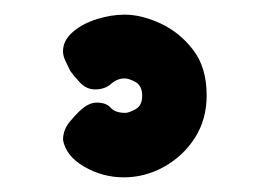

<svg xmlns="http://www.w3.org/2000/svg" viewBox="-20 -50 368 262"><path d="M149 192Q120 192 95 177.5Q70 163 66 141Q66 126 77 114Q88 101 96 95.5Q104 90 112 90Q125 90 131 97Q137 104 151 104Q156 104 165 99Q174 94 174 81Q174 67 165 62Q156 57 150 57Q140 57 131.5 64.5Q123 72 110 72Q98 72 89.5 63Q81 54 76 47Q72 39 69 32.5Q66 26 66 20Q66 5 79.5 -6.5Q93 -18 112.5 -24Q132 -30 150 -30Q173 -30 199 -18Q225 -6 243.5 18Q262 42 262 80Q262 113 246 138Q230 163 204 177.5Q178 192 149 192Z"/></svg>

Font: Fredoka Light
Style: Bold
Weight: 700
Version: Version 2.001